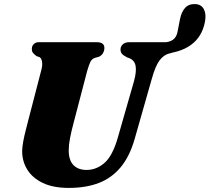

<svg xmlns="http://www.w3.org/2000/svg" viewBox="-20 -907 1026 940"><path d="M983.5 -800.5Q969.5 -726.5 914.5 -686.8Q859.5 -647 766.5 -642.5L772.5 -699Q808 -699 826 -711.8Q844 -724.5 849 -750.5L861 -812Q868 -848.5 886.2 -868.5Q904.5 -888.5 937 -887Q966.5 -885 978.5 -861.2Q990.5 -837.5 983.5 -800.5ZM557 -234 636 -509.5Q649 -557 643.8 -584.8Q638.5 -612.5 612 -622.5L601.5 -626.5Q583 -636 576.5 -644.2Q570 -652.5 570 -666Q570.5 -680 581.5 -690.2Q592.5 -700.5 614 -700.5H802Q821 -700.5 829.8 -695.2Q838.5 -690 838.5 -682Q838.5 -668 833 -658.8Q827.5 -649.5 817 -647L808 -645Q782 -638.5 761.5 -611.8Q741 -585 723 -520.5L639.5 -227.5Q615 -141.5 571 -88.5Q527 -35.5 463.8 -11.2Q400.5 13 317 13Q240 13 189.2 -11.5Q138.5 -36 113.2 -77.2Q88 -118.5 88.5 -168.5Q89 -189.5 94 -215.8Q99 -242 105.8 -268.5Q112.5 -295 118 -316.5L182 -563Q188.5 -585 186 -603.2Q183.5 -621.5 174 -627L158.5 -632.5Q146 -642 140.8 -649Q135.5 -656 136 -669Q136 -681.5 145.2 -691Q154.5 -700.5 170 -700.5H453Q492 -700.5 491 -671Q491 -658.5 483.8 -646.2Q476.5 -634 462.5 -628.5L445 -624Q429.5 -618.5 422.5 -604Q415.5 -589.5 407 -560.5L343.5 -317.5Q329 -264 322.8 -230.5Q316.5 -197 316.5 -172.5Q316 -123.5 339.2 -99.2Q362.5 -75 403.5 -75Q452.5 -75 492 -109.8Q531.5 -144.5 557 -234Z"/></svg>

Font: Fraunces
Style: Italic
Weight: 900
Italic angle: -16°
Version: Version 1.000;[0bf87f6ff]